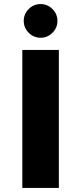

<svg xmlns="http://www.w3.org/2000/svg" viewBox="-20 -926 400 946"><path d="M90 0ZM90 -680H270V0H90ZM97 -823Q97 -857 121.5 -881.5Q146 -906 180 -906Q214 -906 238.5 -881.5Q263 -857 263 -823Q263 -789 238.5 -764.5Q214 -740 180 -740Q146 -740 121.5 -764.5Q97 -789 97 -823Z"/></svg>

Font: Martel Sans Black
Style: Regular
Weight: 900
Designer: Dan Reynolds and Mathieu Réguer
Foundry: Dan Reynolds and Mathieu Réguer
Version: Version 1.002; ttfautohint (v1.1) -l 5 -r 5 -G 72 -x 0 -D la